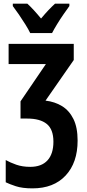

<svg xmlns="http://www.w3.org/2000/svg" viewBox="-20 -786 472 1046"><path d="M381.8 -546.9V-459L228 -237.8Q278.8 -231.9 318.1 -207.8Q357.4 -183.6 380.1 -137.7Q402.8 -91.8 402.8 -20Q402.8 100.1 337.6 170.2Q272.5 240.2 157.2 240.2Q101.6 240.2 66.2 228.5Q30.8 216.8 11.2 207V85.9Q35.6 99.6 68.8 111.3Q102.1 123 145 123Q206.1 123 238.5 87.9Q271 52.7 271 -14.2Q271 -81.1 234.9 -110.6Q198.7 -140.1 127.9 -140.1H91.8V-233.9L230 -437H26.9V-546.9ZM144.5 -606Q135.3 -625.5 118.4 -652.6Q101.6 -679.7 83 -706.8Q64.5 -733.9 49.8 -752.9V-766.1H128.9Q145.5 -751 164.6 -730.2Q183.6 -709.5 203.6 -685.1Q226.6 -712.4 243.9 -730.7Q261.2 -749 279.8 -766.1H357.9V-752.9Q343.8 -733.9 325.7 -707.5Q307.6 -681.2 291 -654.1Q274.4 -627 263.7 -606Z"/></svg>

Font: Open Sans Condensed
Style: Bold
Weight: 700
Width: 3
Designer: Monotype Design Team
Foundry: Monotype Imaging Inc.
Version: Version 3.003; ttfautohint (v1.8.4)